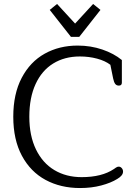

<svg xmlns="http://www.w3.org/2000/svg" viewBox="-20 -937 694 969"><path d="M231 -887 268 -917 359 -818 450 -917 487 -887 380 -751H338ZM47 -348Q47 -463 89.5 -544Q132 -625 205.5 -666Q279 -707 372 -707Q438 -707 496.5 -687Q555 -667 595 -634V-520Q595 -505 580 -505Q568 -505 561.5 -513.5Q555 -522 551 -541L537 -610Q511 -630 470 -641Q429 -652 383 -652Q306 -652 248.5 -616.5Q191 -581 159.5 -512.5Q128 -444 128 -348Q128 -252 161.5 -183Q195 -114 254.5 -78.5Q314 -43 392 -43Q494 -43 555 -84Q558 -86 565 -91Q572 -96 579 -96Q588 -96 594.5 -88.5Q601 -81 601 -71Q601 -51 572 -34Q540 -14 491 -1Q442 12 384 12Q286 12 210 -29Q134 -70 90.5 -151Q47 -232 47 -348Z"/></svg>

Font: Maitree
Style: Regular
Weight: 400
Designer: CadsonDemak Team
Foundry: CadsonDemak
Version: Version 1.000